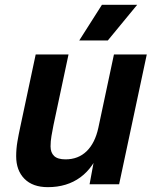

<svg xmlns="http://www.w3.org/2000/svg" viewBox="-20 -761 640 793"><path d="M177.6 12Q115 12 80.9 -22.6Q46.8 -57.2 46.8 -115.6Q46.8 -146.4 51.9 -176.1Q57 -205.8 63 -233.4L127.4 -536H263L200.8 -243.8Q196.4 -221.2 192.6 -199.5Q188.8 -177.8 188.8 -156.4Q188.8 -130.8 203.5 -116.8Q218.2 -102.8 250.4 -102.8Q303.2 -102.8 337.8 -136.4Q372.4 -170 386.2 -233.2L450.6 -536H586.2L472 0H350L378.6 -154.4L396.2 -150.4Q367.8 -69.8 312.3 -28.9Q256.8 12 177.6 12ZM307.4 -594 401 -741.2H546.6L425.4 -594Z"/></svg>

Font: Geist Mono
Style: Italic
Weight: 400
Italic angle: -12°
Monospace: yes
Designer: Basement.studio, Andrés Briganti, Mateo Zaragoza
Foundry: Basement.studio, Vercel, Andrés Briganti, Guido Ferreyra, Mateo Zaragoza
Version: Version 1.500